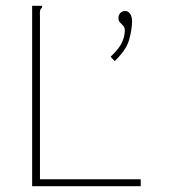

<svg xmlns="http://www.w3.org/2000/svg" viewBox="-20 -643 590 663"><path d="M91 -623H125V-616Q120 -613 118.5 -606.5Q117 -600 118 -584V-24H466V0H91ZM376 -432 362 -447Q394 -478 402.5 -499Q411 -520 411 -537Q411 -548 405.5 -554Q400 -560 394.5 -565.5Q389 -571 389 -581Q389 -591 395.5 -598Q402 -605 412 -605Q423 -605 429.5 -595Q436 -585 436 -570Q436 -542 426 -506Q416 -470 376 -432Z"/></svg>

Font: Inconsolata SemiExpanded ExtraLight
Style: Regular
Weight: 200
Width: 6
Monospace: yes
Designer: Raph Levien, Cyreal, Brenton Simpson
Foundry: Raph Levien, Cyreal, Google
Version: Version 3.001; ttfautohint (v1.8.2.53-6de2)